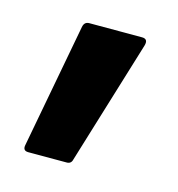

<svg xmlns="http://www.w3.org/2000/svg" viewBox="-56 -185 348 376"><g transform="rotate(15 118.0 2.5)"><path d="M32 140Q20 140 23 127L70 -124Q72 -135 82 -135H189Q202 -135 198 -121L121 131Q119 140 110 140Z"/></g></svg>

Font: Sofia Sans Condensed
Style: Bold
Weight: 700
Designer: Botio Nikoltchev, Ani Petrova
Foundry: lettersoup
Version: Version 4.101; ttfautohint (v1.8.4.7-5d5b)